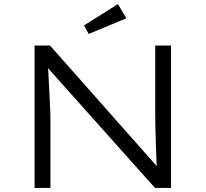

<svg xmlns="http://www.w3.org/2000/svg" viewBox="-20 -924 1011 944"><path d="M150 0V-700H226L765 -91L755 -73Q751 -93 749.5 -129Q748 -165 746.5 -209Q745 -253 744 -297.5Q743 -342 743 -380.5Q743 -419 743 -443V-700H821V0H742L208 -598L214 -619Q216 -594 218 -562Q220 -530 221.5 -494.5Q223 -459 225 -425.5Q227 -392 227.5 -363.5Q228 -335 228 -318V0ZM416 -757 393 -799 560 -904 601 -834Z"/></svg>

Font: Lexend Giga Light
Style: Regular
Weight: 300
Version: Version 1.007